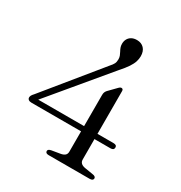

<svg xmlns="http://www.w3.org/2000/svg" viewBox="-168 -835 898 954"><g transform="rotate(30 280.5 -357.5)"><path d="M328.5 -391.5Q328.5 -400.5 330.8 -406.8Q333 -413 338.5 -419.5L378.5 -460.5Q384 -466.5 387.8 -468.5Q391.5 -470.5 395 -470.5Q399.5 -470.5 402.2 -467.5Q405 -464.5 405 -458L405.5 -66.5Q405.5 -52.5 414 -45Q422.5 -37.5 438 -35L484 -27.5Q493 -26.5 498 -22.8Q503 -19 503 -13.5Q503 -7 498 -3.5Q493 0 483 0H248.5Q229.5 0 229.5 -13.5Q229.5 -24 248 -27.5L296 -35.5Q311 -38 319.8 -45.2Q328.5 -52.5 328.5 -66.5ZM287 -535.5Q300.5 -550.5 305.5 -560.5Q310.5 -570.5 310.5 -585.5Q310.5 -596.5 307 -605.5Q303.5 -614.5 298.8 -623Q294 -631.5 290.5 -640.8Q287 -650 287 -661.5Q287 -677 293.5 -689Q300 -701 312.5 -708Q325 -715 343 -715Q368.5 -715 383.8 -698.8Q399 -682.5 399 -654Q399 -639 394 -623Q389 -607 375.8 -587Q362.5 -567 338 -539.5L53 -198L48.5 -213H497.5Q506 -213 511.2 -209.8Q516.5 -206.5 516.5 -198Q516.5 -183 497 -183H44Q32.5 -183 26.5 -187.8Q20.5 -192.5 20.5 -200Q20.5 -205.5 23.5 -211.5Q26.5 -217.5 35.5 -227Z"/></g></svg>

Font: Fraunces Light
Style: Regular
Weight: 300
Version: Version 1.000;[b76b70a41]